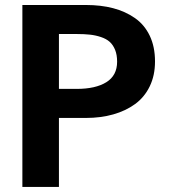

<svg xmlns="http://www.w3.org/2000/svg" viewBox="-20 -741 695 762"><path d="M595.2 -497.1Q595.2 -441.4 574.2 -398.2Q553.2 -355 515.9 -327.9Q478.5 -300.8 429.2 -286.9Q379.9 -272.9 320.8 -272.9H213.9V1H68.8V-721.2H320.8Q380.4 -721.2 429 -708.5Q477.5 -695.8 515.4 -669.4Q553.2 -643.1 574.2 -599.4Q595.2 -555.7 595.2 -497.1ZM444.8 -496.1Q444.8 -523.4 436.8 -543.2Q428.7 -563 415.3 -575Q401.9 -586.9 380.6 -594Q359.4 -601.1 336.9 -603.5Q314.5 -606 284.2 -606H213.9V-388.2H284.2Q359.4 -388.2 402.1 -414.8Q444.8 -441.4 444.8 -496.1Z"/></svg>

Font: Perun
Style: Bold
Weight: 700
Foundry: Copyright (c) Stefan Peev, Context Ltd, 2016
Version: Version 1.0000